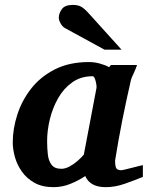

<svg xmlns="http://www.w3.org/2000/svg" viewBox="-20 -754 608 786"><path d="M199.2 12.2Q153.3 12.2 121.3 -5.6Q89.4 -23.4 69.6 -51.5Q49.8 -79.6 41 -111.3Q32.2 -143.1 32.2 -170.9Q32.2 -226.6 50.8 -284.4Q69.3 -342.3 107.4 -391.1Q145.5 -439.9 204.6 -470Q263.7 -500 344.2 -500Q365.7 -500 387.7 -494.1Q409.7 -488.3 426.8 -479L434.1 -487.8H541Q536.1 -472.7 526.9 -453.1Q517.6 -433.6 516.1 -426.8Q497.1 -344.2 480.7 -262Q464.4 -179.7 451.2 -97.2Q451.2 -74.7 455.6 -65.9Q460 -57.1 478 -57.1Q480 -57.1 491.9 -60.1Q503.9 -63 519.5 -66.9Q535.2 -70.8 548.3 -74.2Q561.5 -77.6 564.9 -78.1V-29.8Q531.7 -16.1 491.5 -2Q451.2 12.2 413.1 12.2Q348.6 12.2 329.1 -33.2Q302.7 -15.6 269 -1.7Q235.4 12.2 199.2 12.2ZM231 -63Q247.6 -63 265.4 -72.8Q283.2 -82.5 298.6 -96.2Q314 -109.9 323.2 -121.1L375 -394Q376 -397 374.3 -408.7Q372.6 -420.4 368.7 -431.2Q364.7 -441.9 358.9 -441.9Q311 -441.9 275.9 -417Q240.7 -392.1 218 -352.1Q195.3 -312 184.1 -265.9Q172.9 -219.7 172.9 -176.8Q172.9 -147.9 175.8 -121.8Q178.7 -95.7 191.2 -79.3Q203.6 -63 231 -63ZM477.5 -550.8H407.7L245.6 -639.2Q235.4 -645 228 -658.2Q220.7 -671.4 220.7 -681.2Q220.7 -699.2 233.2 -716.6Q245.6 -733.9 277.8 -733.9Q297.9 -733.9 310.8 -727.3Q323.7 -720.7 340.8 -702.1Z"/></svg>

Font: Charis
Style: Bold Italic
Weight: 700
Italic angle: -11°
Designer: Walt Agee, Miriam Martin, Annie Olsen, Victor Gaultney, Lorna Priest, Alan Ward, Bob Hallissy, Martin Hosken, Sharon Cor
Foundry: SIL Global
Version: Version 7.000